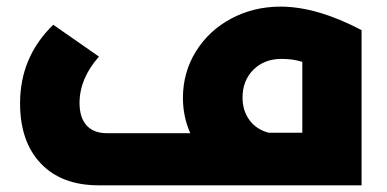

<svg xmlns="http://www.w3.org/2000/svg" viewBox="-20 -554 1156 574"><path d="M818.8 -534.2Q926.8 -534.2 1061 -463.9V0H274.9Q164.1 0 102.1 -65.2Q40 -130.4 40 -245.1Q40 -383.8 139.2 -480L275.9 -384.8Q217.8 -319.3 217.8 -246.1Q217.8 -202.6 238.8 -179.2Q259.8 -155.8 299.8 -155.8H548.8Q526.9 -205.6 526.9 -261.2Q526.9 -337.9 565.9 -400.6Q605 -463.4 671.9 -498.8Q738.8 -534.2 818.8 -534.2ZM705.1 -262.2Q705.1 -222.7 726.1 -194.6Q747.1 -166.5 783.2 -157.2H883.8V-369.1Q856 -377.9 821.8 -377.9Q770 -377.9 737.5 -345.5Q705.1 -313 705.1 -262.2Z"/></svg>

Font: Montserrat-Arabic
Style: Bold
Weight: 700
Designer: Mohamed Gaber
Foundry: Kief Type Foundry
Version: Version 5.008;PS 005.008;hotconv 1.0.88;makeotf.lib2.5.64775